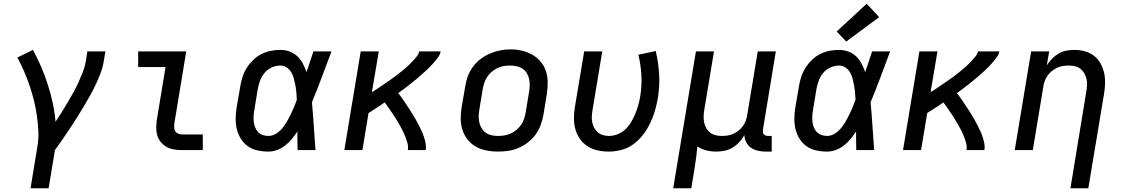

<svg xmlns="http://www.w3.org/2000/svg" viewBox="-20 -806 6040 1031"><path d="M144 205 180 -14Q188 -57 186 -100Q184 -143 178 -185Q172 -227 162 -267.5Q152 -308 138.5 -347Q125 -386 109 -423.5Q93 -461 73 -497L157 -538Q181 -494 201 -447.5Q221 -401 236.5 -352.5Q252 -304 263 -254Q274 -204 278 -152Q295 -177 311.5 -203.5Q328 -230 343.5 -256.5Q359 -283 374 -309.5Q389 -336 401.5 -364Q414 -392 425 -420Q436 -448 441 -477L449 -530H546L537 -477Q532 -445 520 -413.5Q508 -382 493.5 -351Q479 -320 462 -290Q445 -260 427.5 -230.5Q410 -201 391.5 -172Q373 -143 354 -114Q335 -85 315 -56.5Q295 -28 275 0L241 205Z M957 0Q935 0 914 -3.5Q893 -7 875.5 -16.5Q858 -26 844.5 -42Q831 -58 825 -77.5Q819 -97 819 -118.5Q819 -140 822 -162L869 -446H722V-530H980L917 -148Q915 -136 915 -124.5Q915 -113 920 -103.5Q925 -94 935.5 -89Q946 -84 957 -84H1069V0Z M1421 8Q1391 8 1362 1.5Q1333 -5 1310.5 -21Q1288 -37 1273 -61.5Q1258 -86 1251.5 -113.5Q1245 -141 1245.5 -171Q1246 -201 1251 -231L1270 -341Q1274 -367 1282 -392Q1290 -417 1304.5 -440.5Q1319 -464 1339 -483.5Q1359 -503 1383.5 -515.5Q1408 -528 1434 -533Q1460 -538 1486 -538Q1512 -538 1536 -529Q1560 -520 1577.5 -503Q1595 -486 1606.5 -464Q1618 -442 1626 -419Q1635 -446 1644.5 -474Q1654 -502 1663 -530H1760Q1734 -462 1708.5 -393Q1683 -324 1655 -257Q1661 -193 1665 -128.5Q1669 -64 1674 0H1578Q1577 -25 1577 -50Q1577 -75 1577 -100Q1563 -79 1547 -59.5Q1531 -40 1511 -24.5Q1491 -9 1467.5 -0.5Q1444 8 1421 8ZM1421 -76Q1442 -76 1461 -87.5Q1480 -99 1494.5 -116Q1509 -133 1520 -152Q1531 -171 1540.5 -190.5Q1550 -210 1558.5 -230Q1567 -250 1574 -270Q1573 -289 1571.5 -308Q1570 -327 1566.5 -345.5Q1563 -364 1558.5 -382.5Q1554 -401 1545 -416.5Q1536 -432 1520.5 -443Q1505 -454 1486 -454Q1463 -454 1440 -444Q1417 -434 1401 -415Q1385 -396 1376.5 -373Q1368 -350 1364 -327L1346 -217Q1343 -201 1342 -185Q1341 -169 1342.5 -153.5Q1344 -138 1349.5 -123.5Q1355 -109 1365 -98Q1375 -87 1390 -81.5Q1405 -76 1421 -76Z M1829 0 1917 -530H2014L1977 -311Q1989 -318 2001 -326Q2013 -334 2024.5 -342Q2036 -350 2048 -358Q2060 -366 2071.5 -374Q2083 -382 2094.5 -390.5Q2106 -399 2117 -407.5Q2128 -416 2139 -425Q2150 -434 2161 -443.5Q2172 -453 2182 -463Q2192 -473 2201.5 -483.5Q2211 -494 2220 -505.5Q2229 -517 2231 -530H2346Q2346 -530 2346 -530Q2346 -530 2346 -530Q2346 -530 2346 -530Q2346 -530 2346 -530Q2344 -515 2334.5 -501.5Q2325 -488 2314.5 -475.5Q2304 -463 2293 -451.5Q2282 -440 2270 -429Q2258 -418 2245.5 -407Q2233 -396 2221 -385.5Q2209 -375 2196 -365Q2183 -355 2170.5 -345Q2158 -335 2145 -325.5Q2132 -316 2118 -306Q2129 -293 2138.5 -279Q2148 -265 2158 -250.5Q2168 -236 2177 -222Q2186 -208 2195 -193.5Q2204 -179 2212.5 -164Q2221 -149 2229 -133.5Q2237 -118 2244 -102.5Q2251 -87 2256.5 -70.5Q2262 -54 2265.5 -36Q2269 -18 2266 0H2170Q2173 -19 2168 -37Q2163 -55 2156.5 -72Q2150 -89 2142 -105Q2134 -121 2125 -136.5Q2116 -152 2106.5 -167.5Q2097 -183 2087 -197.5Q2077 -212 2067 -226.5Q2057 -241 2046 -256Q2024 -241 2002.5 -227Q1981 -213 1959 -199L1926 0Z M2654 8Q2622 8 2591.5 2Q2561 -4 2535.5 -18.5Q2510 -33 2491.5 -56Q2473 -79 2463.5 -108Q2454 -137 2454 -168.5Q2454 -200 2459 -231L2478 -341Q2482 -369 2492 -396Q2502 -423 2519.5 -447Q2537 -471 2560.5 -489Q2584 -507 2611 -518.5Q2638 -530 2666 -535.5Q2694 -541 2722 -541Q2754 -541 2784 -533.5Q2814 -526 2839.5 -511.5Q2865 -497 2884 -474Q2903 -451 2912 -422.5Q2921 -394 2921 -362Q2921 -330 2916 -299L2898 -189Q2893 -161 2883 -134Q2873 -107 2856 -83.5Q2839 -60 2815 -41.5Q2791 -23 2764 -11.5Q2737 0 2709 4Q2681 8 2654 8ZM2655 -76Q2673 -76 2690 -79Q2707 -82 2723.5 -89.5Q2740 -97 2754.5 -109.5Q2769 -122 2779 -137Q2789 -152 2794.5 -169Q2800 -186 2803 -203L2821 -313Q2824 -331 2824.5 -349Q2825 -367 2821 -383.5Q2817 -400 2808 -414.5Q2799 -429 2784.5 -438Q2770 -447 2753 -450.5Q2736 -454 2718 -454Q2700 -454 2683 -451Q2666 -448 2650 -440Q2634 -432 2620 -420Q2606 -408 2596 -393Q2586 -378 2580.5 -361Q2575 -344 2572 -327L2554 -217Q2551 -200 2550.5 -182Q2550 -164 2554 -147.5Q2558 -131 2567 -116.5Q2576 -102 2589.5 -92.5Q2603 -83 2620.5 -79.5Q2638 -76 2655 -76Z M3249 8Q3218 8 3189 1.5Q3160 -5 3135.5 -20.5Q3111 -36 3094.5 -59.5Q3078 -83 3070 -111Q3062 -139 3062 -169.5Q3062 -200 3067 -231L3117 -530H3214L3162 -217Q3159 -200 3158 -183Q3157 -166 3160 -150.5Q3163 -135 3170.5 -120.5Q3178 -106 3190 -95.5Q3202 -85 3218 -80.5Q3234 -76 3250 -76Q3274 -76 3297.5 -85.5Q3321 -95 3339 -112.5Q3357 -130 3370 -152Q3383 -174 3392 -196.5Q3401 -219 3407.5 -242Q3414 -265 3418 -289Q3427 -346 3424 -402Q3421 -458 3408 -512L3501 -532Q3516 -470 3519.5 -406Q3523 -342 3512 -276Q3506 -242 3496 -208.5Q3486 -175 3470.5 -143Q3455 -111 3432.5 -82Q3410 -53 3381 -31.5Q3352 -10 3317 -1Q3282 8 3249 8Z M3595 205 3717 -530H3814L3762 -217Q3759 -200 3758.5 -182.5Q3758 -165 3761 -149Q3764 -133 3772 -118.5Q3780 -104 3793 -94Q3806 -84 3822.5 -80Q3839 -76 3856 -76Q3872 -76 3888 -78.5Q3904 -81 3919 -88Q3934 -95 3947.5 -106Q3961 -117 3970.5 -131Q3980 -145 3985.5 -160.5Q3991 -176 3993 -192L4049 -530H4146L4077 -111Q4076 -104 4076.5 -97Q4077 -90 4081.5 -85Q4086 -80 4092.5 -78Q4099 -76 4106 -76H4124V8H4092Q4071 8 4050.5 3.5Q4030 -1 4013.5 -12Q3997 -23 3987.5 -41.5Q3978 -60 3977 -81Q3966 -60 3949.5 -42.5Q3933 -25 3913 -13Q3893 -1 3870.5 3.5Q3848 8 3826 8Q3799 8 3772.5 1.5Q3746 -5 3725 -20Q3722 11 3718 41.5Q3714 72 3709 102L3692 205Z M4421 8Q4391 8 4362 1.5Q4333 -5 4310.5 -21Q4288 -37 4273 -61.5Q4258 -86 4251.5 -113.5Q4245 -141 4245.5 -171Q4246 -201 4251 -231L4270 -341Q4274 -367 4282 -392Q4290 -417 4304.5 -440.5Q4319 -464 4339 -483.5Q4359 -503 4383.5 -515.5Q4408 -528 4434 -533Q4460 -538 4486 -538Q4512 -538 4536 -529Q4560 -520 4577.5 -503Q4595 -486 4606.5 -464Q4618 -442 4626 -419Q4635 -446 4644.5 -474Q4654 -502 4663 -530H4760Q4734 -462 4708.5 -393Q4683 -324 4655 -257Q4661 -193 4665 -128.5Q4669 -64 4674 0H4578Q4577 -25 4577 -50Q4577 -75 4577 -100Q4563 -79 4547 -59.5Q4531 -40 4511 -24.5Q4491 -9 4467.5 -0.5Q4444 8 4421 8ZM4421 -76Q4442 -76 4461 -87.5Q4480 -99 4494.5 -116Q4509 -133 4520 -152Q4531 -171 4540.5 -190.5Q4550 -210 4558.5 -230Q4567 -250 4574 -270Q4573 -289 4571.5 -308Q4570 -327 4566.5 -345.5Q4563 -364 4558.5 -382.5Q4554 -401 4545 -416.5Q4536 -432 4520.5 -443Q4505 -454 4486 -454Q4463 -454 4440 -444Q4417 -434 4401 -415Q4385 -396 4376.5 -373Q4368 -350 4364 -327L4346 -217Q4343 -201 4342 -185Q4341 -169 4342.5 -153.5Q4344 -138 4349.5 -123.5Q4355 -109 4365 -98Q4375 -87 4390 -81.5Q4405 -76 4421 -76ZM4524 -583 4473 -637 4634 -786 4701 -714Z M4829 0 4917 -530H5014L4977 -311Q4989 -318 5001 -326Q5013 -334 5024.5 -342Q5036 -350 5048 -358Q5060 -366 5071.5 -374Q5083 -382 5094.5 -390.5Q5106 -399 5117 -407.5Q5128 -416 5139 -425Q5150 -434 5161 -443.5Q5172 -453 5182 -463Q5192 -473 5201.5 -483.5Q5211 -494 5220 -505.5Q5229 -517 5231 -530H5346Q5346 -530 5346 -530Q5346 -530 5346 -530Q5346 -530 5346 -530Q5346 -530 5346 -530Q5344 -515 5334.5 -501.5Q5325 -488 5314.5 -475.5Q5304 -463 5293 -451.5Q5282 -440 5270 -429Q5258 -418 5245.5 -407Q5233 -396 5221 -385.5Q5209 -375 5196 -365Q5183 -355 5170.5 -345Q5158 -335 5145 -325.5Q5132 -316 5118 -306Q5129 -293 5138.5 -279Q5148 -265 5158 -250.5Q5168 -236 5177 -222Q5186 -208 5195 -193.5Q5204 -179 5212.5 -164Q5221 -149 5229 -133.5Q5237 -118 5244 -102.5Q5251 -87 5256.5 -70.5Q5262 -54 5265.5 -36Q5269 -18 5266 0H5170Q5173 -19 5168 -37Q5163 -55 5156.5 -72Q5150 -89 5142 -105Q5134 -121 5125 -136.5Q5116 -152 5106.5 -167.5Q5097 -183 5087 -197.5Q5077 -212 5067 -226.5Q5057 -241 5046 -256Q5024 -241 5002.5 -227Q4981 -213 4959 -199L4926 0Z M5728 205 5813 -313Q5816 -330 5817 -347.5Q5818 -365 5814.5 -381Q5811 -397 5803 -411.5Q5795 -426 5782.5 -436Q5770 -446 5753.5 -450Q5737 -454 5719 -454Q5703 -454 5687 -451.5Q5671 -449 5656 -442Q5641 -435 5627.5 -424Q5614 -413 5604.5 -399Q5595 -385 5589.5 -369.5Q5584 -354 5582 -338L5526 0H5429L5517 -530H5614L5601 -455Q5613 -474 5629 -490.5Q5645 -507 5664.5 -518.5Q5684 -530 5706 -534Q5728 -538 5749 -538Q5778 -538 5805.5 -530.5Q5833 -523 5854.5 -506.5Q5876 -490 5889.5 -465.5Q5903 -441 5909 -414Q5915 -387 5914 -357.5Q5913 -328 5908 -299L5824 205Z"/></svg>

Font: Iosevka Curly MdExObl
Style: Regular
Weight: 500
Width: 7
Italic angle: -9°
Monospace: yes
Designer: Belleve Invis
Foundry: Belleve Invis
Version: Version 11.1.0; ttfautohint (v1.8.3)